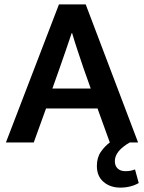

<svg xmlns="http://www.w3.org/2000/svg" viewBox="-20 -650 659 876"><path d="M249 -630H371L610 0H572Q504 39 504 85Q504 107 517 119Q530 131 552 131Q577 131 596 123L613 185Q596 195 574.5 200.5Q553 206 529 206Q483 206 452.5 180Q422 154 422 107Q422 69 440 43Q458 17 481 0L425 -155H190L134 0H7ZM219 -246H394L361 -339Q347 -381 334.5 -418Q322 -455 309 -499H307Q293 -458 280 -419.5Q267 -381 252 -339Z"/></svg>

Font: Ek Mukta SemiBold
Style: Regular
Weight: 600
Designer: Girish Dalvi and Yashodeep Gholap
Foundry: Ek Type
Version: Version 2.538;PS 1.002;hotconv 16.6.51;makeotf.lib2.5.65220;